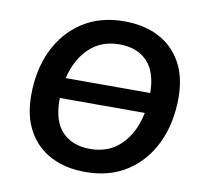

<svg xmlns="http://www.w3.org/2000/svg" viewBox="-80 -801 945 897"><g transform="rotate(10 392.5 -352.5)"><path d="M381 10Q287 10 217 -26Q147 -62 108.5 -131.5Q70 -201 70 -299Q70 -420 114.5 -513.5Q159 -607 242 -661Q325 -715 439 -715Q534 -715 603.5 -679Q673 -643 711.5 -574Q750 -505 750 -407Q750 -286 705.5 -192Q661 -98 578.5 -44Q496 10 381 10ZM436 -605Q349 -605 292.5 -550.5Q236 -496 215 -406H616Q615 -507 567 -556Q519 -605 436 -605ZM383 -100Q474 -100 531 -157.5Q588 -215 607 -310H204Q204 -309 204 -301Q204 -199 252 -149.5Q300 -100 383 -100Z"/></g></svg>

Font: Nunito Sans
Style: Bold Italic
Weight: 700
Italic angle: -9°
Designer: Vernon Adams
Foundry: Vernon Adams
Version: Version 3.006; ttfautohint (v1.8.3)